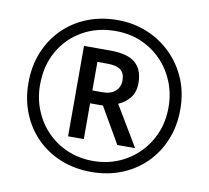

<svg xmlns="http://www.w3.org/2000/svg" viewBox="-81 -814 993 914"><g transform="rotate(10 416.0 -357.0)"><path d="M279 -138V-575H407Q489 -575 527 -543Q565 -511 565 -446Q565 -399 541 -371.5Q517 -344 487 -332L603 -138H517L417 -311H355V-138ZM405 -373Q444 -373 466 -393Q488 -413 488 -444Q488 -479 468 -495Q448 -511 404 -511H355V-373ZM416 10Q336 10 269 -17Q202 -44 152.5 -93.5Q103 -143 76 -210Q49 -277 49 -357Q49 -437 76 -504Q103 -571 152.5 -620.5Q202 -670 269 -697Q336 -724 416 -724Q492 -724 558.5 -697Q625 -670 675.5 -620.5Q726 -571 754.5 -504Q783 -437 783 -357Q783 -277 756 -210Q729 -143 679.5 -93.5Q630 -44 563 -17Q496 10 416 10ZM416 -43Q480 -43 536 -66Q592 -89 635 -131.5Q678 -174 702 -231Q726 -288 726 -357Q726 -422 703 -479Q680 -536 638.5 -579Q597 -622 540.5 -646.5Q484 -671 416 -671Q326 -671 255.5 -630.5Q185 -590 145 -519.5Q105 -449 105 -357Q105 -292 128 -235Q151 -178 192.5 -135Q234 -92 291 -67.5Q348 -43 416 -43Z"/></g></svg>

Font: Noto Sans NKo Unjoined
Style: Regular
Weight: 400
Designer: Monotype Design Team
Foundry: Monotype Imaging Inc.
Version: Version 2.004